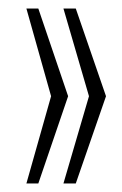

<svg xmlns="http://www.w3.org/2000/svg" viewBox="-20 -530 286 451"><path d="M42 -99 100 -304 42 -510H70L140 -304L70 -99ZM129 -99 189 -304 129 -510H158L229 -304L158 -99Z"/></svg>

Font: Saira UltraCondensed Thin
Style: Regular
Weight: 250
Width: 1
Designer: Hector Gatti with collaboration of the Omnibus-Type team
Foundry: Omnibus-Type
Version: Version 1.101